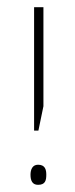

<svg xmlns="http://www.w3.org/2000/svg" viewBox="-20 -604 210 535"><path d="M75 -240H87L101 -308V-584H75ZM86 -89C106 -89 109 -101 109 -117C109 -131 106 -145 86 -145C70 -145 65 -131 65 -117C65 -101 70 -89 86 -89Z"/></svg>

Font: Noto Sans Hebrew SemiCondensed Thin
Style: Regular
Weight: 100
Width: 4
Designer: Monotype Design Team
Foundry: Monotype Imaging Inc.
Version: Version 2.004